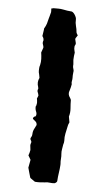

<svg xmlns="http://www.w3.org/2000/svg" viewBox="-52 -677 424 769"><g transform="rotate(5 160.5 -293.0)"><path d="M238 -543Q236 -539 233.5 -536Q231 -533 229 -528Q230 -524 231 -519.5Q232 -515 233 -511Q233 -506 231 -503Q229 -500 229 -498Q228 -489 229.5 -484Q231 -479 232 -473Q231 -466 230 -459Q229 -452 229 -444Q229 -438 230 -432Q231 -426 230 -419Q230 -413 232.5 -406.5Q235 -400 233 -393Q232 -388 232 -382Q232 -376 232 -371Q232 -365 230.5 -358.5Q229 -352 231 -346Q230 -340 228.5 -333.5Q227 -327 225 -321Q218 -305 229 -291Q230 -290 231 -287.5Q232 -285 233 -283Q233 -266 234.5 -249.5Q236 -233 231 -216Q232 -210 233 -204.5Q234 -199 235 -193Q230 -183 229 -175Q226 -161 223 -147Q220 -133 221 -118Q221 -110 218 -102Q217 -93 215 -83.5Q213 -74 214 -64Q215 -55 214 -45Q213 -35 214 -25V-20Q213 -4 210.5 12Q208 28 207 45Q207 48 203.5 51Q200 54 197 55Q187 56 177 54.5Q167 53 158 55Q148 56 138.5 56.5Q129 57 118 56L108 49Q106 47 103 45.5Q100 44 98 41Q95 32 92.5 22Q90 12 87 2L93 -30L83 -47Q85 -52 86.5 -57.5Q88 -63 89 -69Q89 -74 88 -78.5Q87 -83 87 -87Q87 -92 88.5 -95.5Q90 -99 90 -102Q89 -106 87.5 -108Q86 -110 85 -113Q85 -117 88 -121.5Q91 -126 91 -130Q91 -142 95.5 -152Q100 -162 105 -171Q105 -181 98 -186Q96 -187 94.5 -189Q93 -191 91 -192Q87 -194 88.5 -198Q90 -202 94 -204Q95 -205 98 -205Q103 -214 98.5 -224Q94 -234 95 -245Q97 -247 97.5 -251Q98 -255 99 -259Q99 -264 98.5 -268Q98 -272 97 -277Q98 -280 99.5 -282.5Q101 -285 102 -289Q101 -296 98 -302.5Q95 -309 99 -316Q99 -318 98.5 -320Q98 -322 98 -323Q91 -342 100 -360Q99 -365 98.5 -368.5Q98 -372 97 -376Q96 -378 95.5 -381.5Q95 -385 95 -389Q95 -394 95.5 -400Q96 -406 98 -411Q101 -424 100.5 -436.5Q100 -449 98 -462Q100 -467 101.5 -472Q103 -477 105 -482Q105 -488 102.5 -493.5Q100 -499 101 -505Q104 -511 102.5 -517Q101 -523 97 -528Q98 -535 99 -541Q100 -547 101 -554Q101 -555 101 -557Q101 -559 102 -560Q108 -570 111 -579.5Q114 -589 116 -599Q117 -604 119 -609.5Q121 -615 122 -621Q124 -626 123.5 -631Q123 -636 123 -641Q125 -641 128 -642Q131 -643 132 -643Q142 -643 151.5 -643Q161 -643 171 -641Q179 -639 187.5 -638Q196 -637 206 -636Q214 -633 221 -620Q223 -616 224 -613Q225 -610 225 -605Q224 -592 227.5 -580Q231 -568 232 -554Q233 -550 238 -543Z"/></g></svg>

Font: Darumadrop One
Style: Regular
Weight: 400
Version: Version 1.000